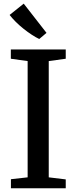

<svg xmlns="http://www.w3.org/2000/svg" viewBox="-20 -1008 410 1028"><path d="M128 -58.5V-681L38 -693.5V-743H332V-693.5L241 -681V-58.5L332 -47.5V0H38.5V-48.5ZM189.5 -799.5Q171.5 -808 149.8 -822.2Q128 -836.5 105.8 -854.2Q83.5 -872 64.2 -891.2Q45 -910.5 31.5 -928L107 -988.5L229 -832L190.5 -799.5Z"/></svg>

Font: Merriweather 28pt Medium
Style: Regular
Weight: 500
Version: Version 2.100